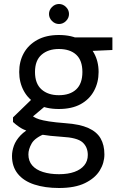

<svg xmlns="http://www.w3.org/2000/svg" viewBox="-20 -708 612 960"><path d="M275 232Q205 232 151.5 214.5Q98 197 69 161Q40 125 40 72Q40 47 49.5 20.5Q59 -6 82.5 -31Q106 -56 149 -76L211 -42Q155 -20 138.5 9Q122 38 122 64Q122 97 141 119Q160 141 195 152Q230 163 275 163Q320 163 352 151.5Q384 140 401.5 118.5Q419 97 419 67Q419 27 392.5 3.5Q366 -20 289 -24Q228 -28 187 -35Q146 -42 120 -51.5Q94 -61 76.5 -73Q59 -85 45 -98V-121L143 -216L221 -190L115 -101L128 -138Q139 -130 149 -123.5Q159 -117 176 -111.5Q193 -106 224.5 -101Q256 -96 308 -92Q379 -87 421.5 -68Q464 -49 483 -16Q502 17 502 64Q502 107 478.5 145Q455 183 405 207.5Q355 232 275 232ZM274 -163Q210 -163 166 -187Q122 -211 99 -253.5Q76 -296 76 -348Q76 -401 99 -442.5Q122 -484 166.5 -508.5Q211 -533 274 -533Q339 -533 383 -508.5Q427 -484 450 -442.5Q473 -401 473 -348Q473 -296 450 -253.5Q427 -211 383 -187Q339 -163 274 -163ZM274 -232Q330 -232 361 -261Q392 -290 392 -348Q392 -406 361 -434.5Q330 -463 274 -463Q221 -463 188 -434.5Q155 -406 155 -348Q155 -290 187.5 -261Q220 -232 274 -232ZM361 -450 336 -521H542V-458ZM275 -588Q255 -588 240 -603Q225 -618 225 -638Q225 -658 240 -673Q255 -688 275 -688Q295 -688 310 -673Q325 -658 325 -638Q325 -618 310 -603Q295 -588 275 -588Z"/></svg>

Font: DM Sans 10pt
Style: Regular
Weight: 400
Version: Version 4.004;gftools[0.9.30]